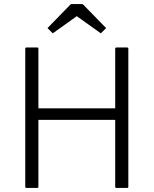

<svg xmlns="http://www.w3.org/2000/svg" viewBox="-20 -1010 760 950"><path d="M111 -80Q105 -80 105 -86V-769Q105 -775 111 -775H164Q170 -775 170 -769V-474H550V-769Q550 -775 556 -775H609Q615 -775 615 -769V-86Q615 -80 609 -80H556Q550 -80 550 -86V-417H170V-86Q170 -80 164 -80ZM215 -871 327 -986Q331 -990 335 -990H385Q389 -990 393 -986L505 -871L479 -845L360 -930L241 -845Z"/></svg>

Font: Gowun Dodum
Style: Regular
Weight: 400
Designer: Yanghee Ryu
Foundry: Yanghee Ryu
Version: Version 2.000